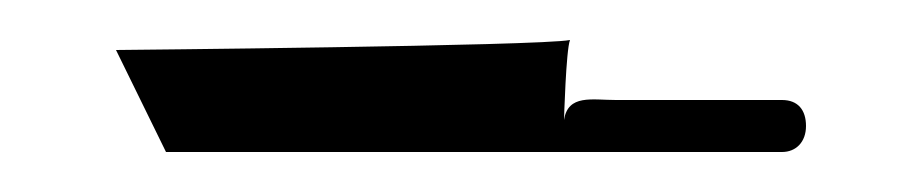

<svg xmlns="http://www.w3.org/2000/svg" viewBox="-20 -356 460 96"><path d="M38 -331 63 -280H371C378 -280 383 -285 383 -293C383 -301 379 -306 371 -306H313H288C276 -306 264 -309 262 -296C262 -296 263 -331 265 -336C250 -333 38 -331 38 -331ZM265 -336Z"/></svg>

Font: FailCity
Style: Regular
Weight: 400
Version: Version 1